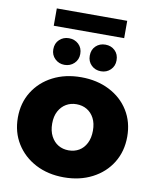

<svg xmlns="http://www.w3.org/2000/svg" viewBox="-97 -975 860 1058"><g transform="rotate(10 333.0 -446.0)"><path d="M333 9Q244 9 175 -27Q106 -63 66.5 -126.5Q27 -190 27 -272Q27 -354 66.5 -417Q106 -480 175 -515.5Q244 -551 333 -551Q422 -551 491.5 -515.5Q561 -480 600 -417Q639 -354 639 -272Q639 -190 600 -126.5Q561 -63 491.5 -27Q422 9 333 9ZM333 -142Q366 -142 391.5 -157Q417 -172 432 -201.5Q447 -231 447 -272Q447 -313 432 -341.5Q417 -370 391.5 -385Q366 -400 333 -400Q301 -400 275.5 -385Q250 -370 234.5 -341.5Q219 -313 219 -272Q219 -231 234.5 -201.5Q250 -172 275.5 -157Q301 -142 333 -142ZM433 -602Q401 -602 379.5 -623Q358 -644 358 -676Q358 -710 379.5 -730.5Q401 -751 433 -751Q465 -751 486.5 -730.5Q508 -710 508 -676Q508 -644 486.5 -623Q465 -602 433 -602ZM229 -602Q198 -602 176 -623Q154 -644 154 -676Q154 -710 176 -730.5Q198 -751 229 -751Q261 -751 283 -730.5Q305 -710 305 -676Q305 -644 283 -623Q261 -602 229 -602ZM134 -804V-901H528V-804Z"/></g></svg>

Font: Montserrat Thin ExtraBold
Style: Regular
Weight: 800
Version: Version 9.000